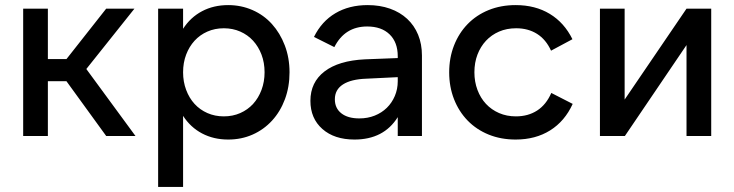

<svg xmlns="http://www.w3.org/2000/svg" viewBox="-20 -534 2884 754"><path d="M168 -302H241L397 -500H508L319 -263L512 0H397L241 -215H168V0H71V-500H168Z M601 -500H699V-421Q728 -466 773.5 -490Q819 -514 876 -514Q927 -514 971.5 -494.5Q1016 -475 1048 -439.5Q1080 -404 1098.5 -355.5Q1117 -307 1117 -250Q1117 -193 1099 -144.5Q1081 -96 1048.5 -60.5Q1016 -25 972 -5.5Q928 14 876 14Q819 14 773.5 -10Q728 -34 699 -79V200H601ZM859 -77Q894 -77 923.5 -90Q953 -103 974 -126Q995 -149 1007 -181Q1019 -213 1019 -250Q1019 -288 1007 -319.5Q995 -351 974 -374Q953 -397 923.5 -410Q894 -423 859 -423Q824 -423 794.5 -410Q765 -397 744 -374Q723 -351 711 -319.5Q699 -288 699 -250Q699 -213 711 -181Q723 -149 744 -126Q765 -103 794.5 -90Q824 -77 859 -77Z M1199 -138Q1199 -211 1254.5 -253.5Q1310 -296 1413 -301L1542 -306V-313Q1542 -368 1510 -399Q1478 -430 1422 -430Q1334 -430 1293 -349L1213 -389Q1243 -450 1297 -482Q1351 -514 1424 -514Q1472 -514 1511.5 -500Q1551 -486 1579 -460Q1607 -434 1622 -397.5Q1637 -361 1637 -316V0H1542V-74Q1487 14 1372 14Q1293 14 1246 -27.5Q1199 -69 1199 -138ZM1391 -69Q1424 -69 1451.5 -80Q1479 -91 1499 -110.5Q1519 -130 1530.5 -157Q1542 -184 1542 -215V-231L1419 -225Q1359 -223 1327 -202.5Q1295 -182 1295 -144Q1295 -109 1320.5 -89Q1346 -69 1391 -69Z M1744 -250Q1744 -307 1763 -355.5Q1782 -404 1816.5 -439.5Q1851 -475 1899 -494.5Q1947 -514 2005 -514Q2082 -514 2139 -479.5Q2196 -445 2228 -380L2144 -335Q2124 -379 2089 -401Q2054 -423 2007 -423Q1970 -423 1940 -410Q1910 -397 1888.5 -374Q1867 -351 1855 -319.5Q1843 -288 1843 -250Q1843 -213 1855 -181Q1867 -149 1888.5 -126Q1910 -103 1940 -90Q1970 -77 2006 -77Q2054 -77 2089.5 -100Q2125 -123 2145 -169L2229 -126Q2198 -58 2140.5 -22Q2083 14 2005 14Q1947 14 1899 -5.5Q1851 -25 1816.5 -60.5Q1782 -96 1763 -144.5Q1744 -193 1744 -250Z M2433 -500V-143L2676 -500H2773V0H2676V-357L2434 0H2336V-500Z"/></svg>

Font: NT Somic Medium
Style: Regular
Weight: 500
Designer: Ravid Balaliev — lead type designer, mastering
Michael Voronin — secret advisor, marketing
Ivan Kovalenko — best boy
Foundry: NT Type
Version: Version 0.7